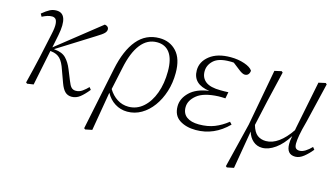

<svg xmlns="http://www.w3.org/2000/svg" viewBox="-79 -750 2105 1204"><g transform="rotate(15 974.0 -148.0)"><path d="M93 0Q117 -96 135 -176Q153 -256 169 -334Q179 -379 177 -402.5Q175 -426 166 -434Q157 -442 144 -442Q128 -442 113 -437Q98 -432 80 -423L70 -441Q99 -465 118.5 -475Q138 -485 161 -485Q241 -485 212 -339L195 -255L476 -478Q487 -477 494.5 -470.5Q502 -464 502 -453Q502 -441 491 -429Q480 -417 442 -394L208 -247L213 -246Q262 -242 287 -216Q312 -190 328 -150L356 -81Q367 -52 378 -41Q389 -30 407 -30Q430 -30 449.5 -44Q469 -58 485 -75L497 -60Q469 -25 444.5 -6Q420 13 391 13Q365 13 348 -3.5Q331 -20 318 -56L290 -133Q274 -182 253 -203.5Q232 -225 196 -229L189 -230L142 0L101 6Z M653 -244 622 -99Q644 -62 677.5 -40.5Q711 -19 751 -19Q805 -19 846.5 -55.5Q888 -92 911 -155Q934 -218 934 -297Q934 -376 905 -416Q876 -456 822 -456Q759 -456 716.5 -401.5Q674 -347 653 -244ZM527 189 519 183 603 -223Q629 -350 685.5 -417.5Q742 -485 830 -485Q898 -485 941 -438.5Q984 -392 984 -300Q984 -235 966 -178.5Q948 -122 916.5 -79Q885 -36 843 -11.5Q801 13 752 13Q708 13 671.5 -10Q635 -33 614 -73L571 180Z M1197 13Q1134 13 1091.5 -14.5Q1049 -42 1049 -102Q1049 -152 1091.5 -193.5Q1134 -235 1216 -246Q1107 -261 1107 -351Q1107 -407 1156.5 -446Q1206 -485 1292 -485Q1341 -485 1382 -471Q1423 -457 1436 -436Q1435 -421 1427 -411.5Q1419 -402 1404 -402Q1388 -402 1359 -426L1319 -457Q1312 -458 1305.5 -458Q1299 -458 1292 -458Q1221 -458 1188.5 -428Q1156 -398 1156 -357Q1156 -315 1186.5 -291.5Q1217 -268 1283 -268Q1296 -268 1309 -268Q1322 -268 1334 -269L1326 -227Q1319 -228 1303.5 -228Q1288 -228 1281 -228Q1186 -224 1142.5 -188.5Q1099 -153 1099 -109Q1099 -68 1127.5 -47Q1156 -26 1207 -26Q1264 -26 1308 -43.5Q1352 -61 1392 -93L1406 -78Q1316 13 1197 13Z M1843 13Q1786 13 1786 -55Q1786 -64 1787 -76Q1788 -88 1792 -107Q1756 -49 1712.5 -18Q1669 13 1628 13Q1594 13 1569 -8.5Q1544 -30 1533 -67L1491 180L1447 189L1439 183L1510 -106L1578 -473L1623 -483L1631 -476Q1603 -361 1584 -276.5Q1565 -192 1548 -114Q1561 -69 1584 -51.5Q1607 -34 1640 -34Q1681 -34 1721.5 -63Q1762 -92 1799 -147Q1800 -151 1800.5 -155.5Q1801 -160 1802 -164L1864 -473L1909 -483L1917 -476L1855 -216Q1839 -158 1833 -123.5Q1827 -89 1827 -69Q1827 -46 1835.5 -38Q1844 -30 1859 -30Q1877 -30 1897 -42.5Q1917 -55 1936 -75L1948 -60Q1925 -31 1897.5 -9Q1870 13 1843 13Z"/></g></svg>

Font: Source Serif Pro Light
Style: Italic
Weight: 300
Italic angle: -12°
Designer: Frank Grießhammer
Foundry: Adobe Systems Incorporated
Version: Version 3.001;hotconv 1.0.111;makeotfexe 2.5.65597